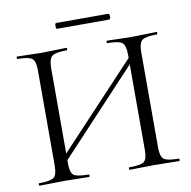

<svg xmlns="http://www.w3.org/2000/svg" viewBox="-83 -832 912 915"><g transform="rotate(-10 373.5 -375.0)"><path d="M248 -722Q242 -722 242 -736Q242 -750 248 -750H499Q506 -750 506 -736Q506 -722 499 -722ZM711 -12Q714 -12 714 -6Q714 0 711 0Q696 0 656 -1Q616 -2 592 -2Q565 -2 525 -1Q485 0 471 0Q469 0 469 -6Q469 -12 471 -12Q528 -12 543.5 -24.5Q559 -37 559 -81V-495L187 -97V-81Q187 -37 202.5 -24.5Q218 -12 275 -12Q278 -12 278 -6Q278 0 275 0Q260 0 220 -1Q180 -2 154 -2Q130 -2 89.5 -1Q49 0 35 0Q33 0 33 -6Q33 -12 35 -12Q90 -12 106.5 -24.5Q123 -37 123 -81V-544Q123 -587 107 -600Q91 -613 36 -613Q34 -613 34 -619Q34 -625 36 -625Q51 -625 90.5 -623.5Q130 -622 154 -622Q180 -622 220.5 -623.5Q261 -625 275 -625Q278 -625 278 -619Q278 -613 275 -613Q220 -613 203.5 -599.5Q187 -586 187 -542V-129L559 -526V-542Q559 -586 543 -599.5Q527 -613 471 -613Q469 -613 469 -619Q469 -625 471 -625Q485 -625 525 -623.5Q565 -622 592 -622Q616 -622 656 -623.5Q696 -625 711 -625Q714 -625 714 -619Q714 -613 711 -613Q656 -613 639.5 -600Q623 -587 623 -544V-81Q623 -37 639.5 -24.5Q656 -12 711 -12Z"/></g></svg>

Font: Cormorant Infant
Style: Regular
Weight: 400
Designer: Christian Thalmann (Catharsis Fonts)
Version: Version 1.000;PS 002.000;hotconv 1.0.88;makeotf.lib2.5.64775